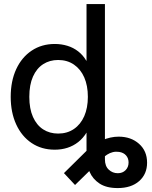

<svg xmlns="http://www.w3.org/2000/svg" viewBox="-20 -748 767 972"><path d="M575.7 204.1Q518.6 204.1 483.9 181.2Q449.2 158.2 433.6 122.1Q418 85.9 418 46.9V-116.7H511.2V58.6Q511.2 92.8 530.5 110.8Q549.8 128.9 576.2 128.9Q600.6 128.9 615.7 113.5Q630.9 98.1 630.9 74.7Q630.9 53.2 618.2 38.8Q605.5 24.4 583 21Q566.4 18.6 551.3 22.2Q536.1 25.9 522.5 34.7Q508.8 43.5 495.6 55.7L359.9 188.5L303.7 128.4L419.4 14.2Q453.6 -19.5 496.6 -37.8Q539.6 -56.2 580.6 -56.2Q643.1 -56.2 683.8 -20Q724.6 16.1 724.6 75.7Q724.6 133.3 684.6 168.7Q644.5 204.1 575.7 204.1ZM257.3 9.8Q190.4 9.8 140.1 -23.9Q89.8 -57.6 62 -118.2Q34.2 -178.7 34.2 -257.8Q34.2 -337.4 62 -397.7Q89.8 -458 140.4 -491.7Q190.9 -525.4 257.3 -525.4Q291 -525.4 321.3 -516.1Q351.6 -506.8 376 -487.8Q400.4 -468.8 417 -440.4H418V-727.5H511.2V0H419.9V-78.1H418.9Q400.9 -48.3 376 -28.8Q351.1 -9.3 321.3 0.2Q291.5 9.8 257.3 9.8ZM274.4 -71.8Q320.3 -71.8 354.2 -95Q388.2 -118.2 406.5 -159.9Q424.8 -201.7 424.8 -257.8Q424.8 -314.5 406.5 -356.2Q388.2 -397.9 354.2 -421.1Q320.3 -444.3 274.4 -444.3Q231.4 -444.3 198.5 -423.1Q165.5 -401.9 147 -360.4Q128.4 -318.8 128.4 -257.8Q128.4 -197.3 147 -155.8Q165.5 -114.3 198.5 -93Q231.4 -71.8 274.4 -71.8Z"/></svg>

Font: Inter Cardless Display
Style: Regular
Weight: 400
Designer: Rasmus Andersson
Foundry: rsms
Version: Version 4.001;git-9221beed3